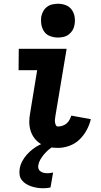

<svg xmlns="http://www.w3.org/2000/svg" viewBox="-20 -780 540 1023"><path d="M289 8Q264 8 240.5 3.5Q217 -1 197.5 -13Q178 -25 164 -43Q150 -61 143 -83.5Q136 -106 136 -130.5Q136 -155 141 -180L178 -406H79L80 -520H335L275 -161Q274 -153 273 -145Q272 -137 273 -129Q274 -121 277.5 -113.5Q281 -106 289 -106Q301 -106 313 -110Q325 -114 334.5 -122Q344 -130 350 -141Q356 -152 360 -164L464 -145Q457 -115 441.5 -86.5Q426 -58 403 -36Q380 -14 349.5 -3Q319 8 289 8ZM210 223Q194 223 178 220.5Q162 218 147 213Q132 208 119 200Q106 192 96.5 180Q87 168 84.5 152Q82 136 85 119Q88 99 98 80Q108 61 122.5 44.5Q137 28 154.5 14.5Q172 1 191.5 -8.5Q211 -18 231 -24.5Q251 -31 272 -35L266 0Q251 7 238 18.5Q225 30 214 43Q203 56 194.5 71Q186 86 184 101Q182 111 185.5 120Q189 129 197 134Q205 139 214 141Q223 143 233 143Q240 143 247.5 142Q255 141 263 139L249 219Q239 221 229.5 222Q220 223 210 223ZM289 -580Q267 -580 247 -587.5Q227 -595 215.5 -611.5Q204 -628 200.5 -649Q197 -670 200 -692Q203 -707 210.5 -720.5Q218 -734 230.5 -743.5Q243 -753 258.5 -756.5Q274 -760 289 -760Q311 -760 330.5 -752.5Q350 -745 362 -728.5Q374 -712 377.5 -691Q381 -670 377 -648Q375 -633 367 -619.5Q359 -606 346.5 -596.5Q334 -587 319 -583.5Q304 -580 289 -580Z"/></svg>

Font: Iosevka Curly Slab Heavy
Style: Italic
Weight: 900
Italic angle: -9°
Monospace: yes
Designer: Belleve Invis
Foundry: Belleve Invis
Version: Version 22.1.2; ttfautohint (v1.8.4)